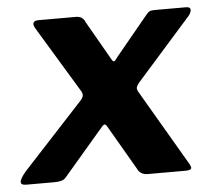

<svg xmlns="http://www.w3.org/2000/svg" viewBox="-65 -577 699 625"><g transform="rotate(-5 285.0 -265.0)"><path d="M385 -271C383 -275 382 -278 382 -281C382 -286 386 -292 393 -301L572 -503C577 -510 579 -516 579 -520C579 -527 574 -530 565 -530H468C448 -530 444 -529 435 -518L327 -387C322 -379 318 -375 315 -375C314 -375 312 -376 310 -379L235 -510C230 -523 220 -530 205 -530H83C71 -530 65 -526 65 -518C65 -515 66 -511 69 -506L202 -286C204 -282 205 -278 205 -275C205 -269 201 -262 193 -254L-1 -44C-14 -29 -21 -17 -21 -10C-21 -3 -15 0 -4 0H86C106 0 119 -3 126 -12L251 -158C259 -168 264 -173 267 -173C270 -173 273 -170 277 -163L360 -20C365 -8 377 0 392 0H517C530 0 536 -3 536 -8C536 -12 533 -19 526 -30Z"/></g></svg>

Font: Libre Franklin
Style: Bold Italic
Weight: 700
Italic angle: -8°
Designer: Pablo Impallari, Rodrigo Fuenzalida
Foundry: Impallari Type
Version: Version 1.002; ttfautohint (v1.5)